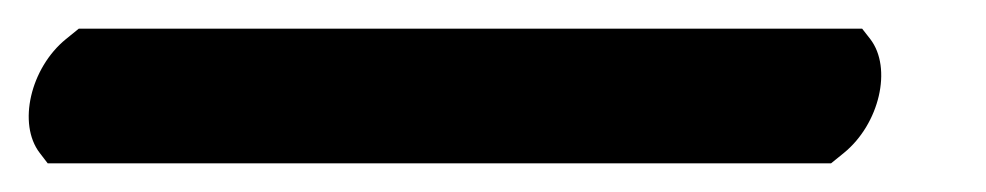

<svg xmlns="http://www.w3.org/2000/svg" viewBox="-28 65 688 134"><path d="M579.4 92.3 573.7 85H27L18 92.3C-6.8 112.5 -15.8 151.5 -0.3 171.7L5.3 179H552L561 171.7C585.8 151.5 594.9 112.5 579.4 92.3Z"/></svg>

Font: Linux Libertine Mono O 
Style: Mono Bold Oblique
Weight: 400
Italic angle: -13°
Designer: Philipp H. Poll
Foundry: Philipp H. Poll
Version: Version 5.1.7